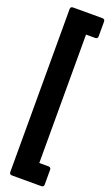

<svg xmlns="http://www.w3.org/2000/svg" viewBox="-176 -769 564 985"><g transform="rotate(20 106.0 -276.5)"><path d="M38 182Q24 182 24 168V-721Q24 -735 38 -735H198Q212 -735 212 -721V-641Q212 -627 198 -627H148V74H198Q212 74 212 88V168Q212 182 198 182Z"/></g></svg>

Font: Sofia Sans Extra Condensed Black
Style: Regular
Weight: 900
Designer: Botio Nikoltchev, Ani Petrova
Foundry: lettersoup
Version: Version 4.101